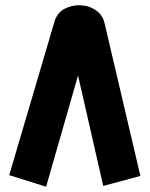

<svg xmlns="http://www.w3.org/2000/svg" viewBox="-20 -675 568 729"><path d="M284 -655Q318 -654 344 -636Q370 -618 377 -587L513 -7L372 31L267 -429Q273 -430 277.5 -430Q282 -430 288 -429L155 34L15 -10L186 -590Q196 -626 224 -641Q252 -656 284 -655Z"/></svg>

Font: Mada
Style: Bold
Weight: 700
Designer: Khaled Hosny
Version: Version 1.5